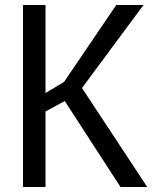

<svg xmlns="http://www.w3.org/2000/svg" viewBox="-20 -748 610 768"><path d="M72 -728H162V-376L236 -420L445 -728H554L308 -396L569 0H462L239 -344L162 -302V0H72Z"/></svg>

Font: Murecho
Style: Regular
Weight: 400
Designer: Neil Summerour
Foundry: Positype
Version: Version 1.010; ttfautohint (v1.8.3)